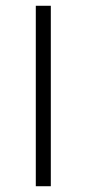

<svg xmlns="http://www.w3.org/2000/svg" viewBox="-20 -645 300 665"><path d="M104 0V-625H156V0Z"/></svg>

Font: Changa ExtraLight ExtraLight
Style: Regular
Weight: 250
Version: Version 3.002; ttfautohint (v1.8.2)